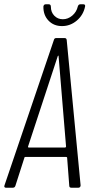

<svg xmlns="http://www.w3.org/2000/svg" viewBox="-27 -878 426 898"><path d="M297 -9 287 -140Q287 -142 285.5 -143Q284 -144 282 -144H92Q90 -144 88.5 -143Q87 -142 87 -140L45 -9Q42 0 33 0H1Q-4 0 -6 -3Q-8 -6 -6 -11L225 -691Q227 -700 236 -700H275Q284 -700 285 -691L350 -11Q350 -6 347 -3Q344 0 340 0H307Q297 0 297 -9ZM107 -188H278Q280 -188 282 -192L247 -615Q247 -618 246 -618Q245 -618 243 -615L104 -192Q104 -188 107 -188ZM176 -848Q178 -858 187 -858H201Q211 -858 211 -846Q211 -821 227 -804.5Q243 -788 267 -788Q291 -788 311 -805Q331 -822 337 -848Q340 -858 349 -858H363Q368 -858 370 -855Q372 -852 371 -848Q363 -808 332.5 -782Q302 -756 263 -756Q224 -756 199.5 -782Q175 -808 176 -848Z"/></svg>

Font: Barlow Condensed Light
Style: Italic
Weight: 300
Width: 3
Italic angle: -7°
Designer: Jeremy Tribby
Foundry: Tribby Type
Version: Version 1.408